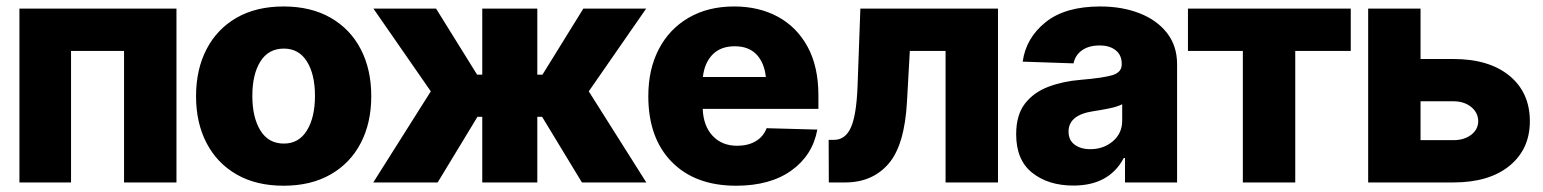

<svg xmlns="http://www.w3.org/2000/svg" viewBox="-20 -573 4845 603"><path d="M41 0V-545.9H534.2V0H369.6V-413.1H203.1V0Z M870.6 10.3Q784.7 10.3 723.1 -25.1Q661.6 -60.5 628.7 -123.8Q595.7 -187 595.7 -271Q595.7 -355 628.7 -418.5Q661.6 -481.9 723.1 -517.3Q784.7 -552.7 870.6 -552.7Q956.5 -552.7 1018.3 -517.3Q1080.1 -481.9 1113 -418.5Q1146 -355 1146 -271Q1146 -187 1113 -123.8Q1080.1 -60.5 1018.3 -25.1Q956.5 10.3 870.6 10.3ZM871.6 -122.1Q918.5 -122.1 943.8 -163.1Q969.2 -204.1 969.2 -272Q969.2 -339.8 943.8 -380.1Q918.5 -420.4 871.6 -420.4Q823.2 -420.4 797.9 -380.1Q772.5 -339.8 772.5 -272Q772.5 -204.1 797.9 -163.1Q823.2 -122.1 871.6 -122.1Z M1152.3 0 1333 -286.1 1152.8 -545.9H1349.6L1478.5 -338.4H1494.6V-545.9H1667.5V-338.4H1683.6L1812 -545.9H2009.3L1829.1 -286.1L2009.8 0H1807.6L1682.6 -206.1H1667.5V0H1494.6V-206.1H1479.5L1354.5 0Z M2292 10.3Q2163.1 10.3 2089.6 -64.7Q2016.1 -139.6 2016.1 -271Q2016.1 -355.5 2049.1 -418.7Q2082 -481.9 2142.8 -517.3Q2203.6 -552.7 2285.6 -552.7Q2363.3 -552.7 2422.9 -520.5Q2482.4 -488.3 2516.4 -426Q2550.3 -363.8 2550.3 -273.9V-231H2187Q2189 -177.2 2218.3 -146.2Q2247.6 -115.2 2294.9 -115.2Q2329.1 -115.2 2353.3 -129.4Q2377.4 -143.6 2387.7 -170.4L2546.9 -166Q2532.2 -85.4 2465.6 -37.6Q2398.9 10.3 2292 10.3ZM2287.6 -427.7Q2243.2 -427.7 2217.8 -401.6Q2192.4 -375.5 2187.5 -331.1H2385.3Q2380.4 -376.5 2355.7 -402.1Q2331.1 -427.7 2287.6 -427.7Z M2583 0 2582.5 -133.8H2599.6Q2634.8 -133.8 2652.3 -172.6Q2669.9 -211.4 2673.3 -303.7L2682.1 -545.9H3114.3V0H2949.7V-413.1H2837.4L2828.6 -255.4Q2821.3 -117.2 2770.5 -58.6Q2719.7 0 2634.3 0Z M3351.1 9.8Q3272.5 9.8 3221.9 -30.3Q3171.4 -70.3 3171.4 -151.4Q3171.4 -211.9 3199 -247.6Q3226.6 -283.2 3272.7 -300.5Q3318.8 -317.9 3374 -322.3Q3443.8 -328.1 3473.4 -336.9Q3502.9 -345.7 3502.9 -370.6V-373Q3502.9 -399.9 3484.1 -415Q3465.3 -430.2 3433.6 -430.2Q3399.4 -430.2 3378.2 -415Q3356.9 -399.9 3351.6 -374L3191.9 -379.4Q3202.1 -453.6 3263.7 -503.2Q3325.2 -552.7 3435.5 -552.7Q3504.4 -552.7 3559.1 -531.2Q3613.8 -509.8 3645.3 -469.2Q3676.8 -428.7 3676.8 -371.1V0H3513.2V-76.7H3509.3Q3463.4 9.8 3351.1 9.8ZM3404.3 -104.5Q3445.8 -104.5 3475.1 -129.4Q3504.4 -154.3 3504.4 -194.3V-245.6Q3489.7 -237.8 3463.1 -232.4Q3436.5 -227.1 3413.1 -223.6Q3335.9 -211.9 3335.9 -159.7Q3335.9 -132.8 3355 -118.7Q3374 -104.5 3404.3 -104.5Z M3710.9 -413.1V-545.9H4222.2V-413.1H4047.9V0H3883.3V-413.1Z M4784.7 -192.4Q4784.7 -104.5 4720.7 -52.2Q4656.7 0 4544.4 0H4276.9V-545.9H4441.4V-387.7H4544.4Q4656.7 -387.7 4720.7 -335Q4784.7 -282.2 4784.7 -192.4ZM4441.4 -132.8H4544.4Q4578.1 -132.8 4600.1 -149.4Q4622.1 -166 4622.6 -192.4Q4622.1 -219.7 4600.1 -237.3Q4578.1 -254.9 4544.4 -254.9H4441.4Z"/></svg>

Font: Inter Tight ExtraBold
Style: Regular
Weight: 800
Designer: Rasmus Andersson
Foundry: rsms
Version: Version 3.004; ttfautohint (v1.8.4.7-5d5b)